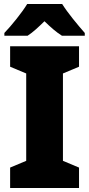

<svg xmlns="http://www.w3.org/2000/svg" viewBox="-20 -947 448 967"><path d="M293 -927H117C92 -885 36 -816 2 -781V-767H119C148 -786 172 -809 204 -840C236 -809 262 -786 292 -767H407V-781C371 -822 321 -882 293 -927ZM378 0V-103L297 -137V-577L378 -611V-714H31V-611L112 -577V-137L31 -103V0Z"/></svg>

Font: Noto Sans Thai SemCond Blk
Style: Regular
Weight: 900
Width: 4
Designer: Monotype Design Team
Foundry: Monotype Imaging Inc.
Version: Version 2.002